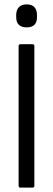

<svg xmlns="http://www.w3.org/2000/svg" viewBox="-20 -857 242 877"><path d="M73 0Q65 0 65 -9V-646Q65 -655 73 -655H129Q137 -655 137 -646V-9Q137 0 129 0ZM102 -732Q54 -732 54 -779V-788Q54 -811 66 -824Q78 -837 102 -837Q126 -837 137.5 -824Q149 -811 149 -788V-779Q149 -732 102 -732Z"/></svg>

Font: Sofia Sans Cond
Style: Regular
Weight: 400
Width: 3
Designer: Botio Nikoltchev, Ani Petrova
Foundry: lettersoup
Version: Version 4.100; ttfautohint (v1.8.3)